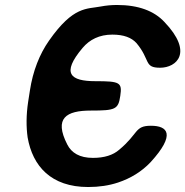

<svg xmlns="http://www.w3.org/2000/svg" viewBox="-20 -741 744 771"><path d="M353 -107C300 -107 267 -127 250 -161C196 -267 246 -297 345 -297C444 -297 455 -302 463 -356C471 -410 462 -415 363 -415C264 -415 224 -445 312 -549C340 -582 379 -602 431 -602C477 -602 508 -590 528 -568C585 -500 557 -469 623 -469C689 -469 758 -530 640 -653C599 -697 536 -721 450 -721C428 -721 406 -719 385 -715C329 -704 275 -718 177 -578C139 -524 112 -456 100 -377L93 -332C85 -279 85 -231 91 -189C111 -74 185 10 334 10C378 10 418 4 454 -8C505 -25 549 -52 585 -90C687 -202 653 -236 586 -236C520 -236 537 -205 459 -140C434 -118 399 -107 353 -107Z"/></svg>

Font: Asimov Print
Style: AIt
Weight: 500
Designer: Google
Version: Version 2.000980: 2014